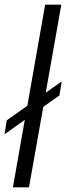

<svg xmlns="http://www.w3.org/2000/svg" viewBox="-26 -805 286 825"><path d="M-6.5 -228 3 -288 91.5 -350.5 168 -785H237.5L170.5 -406.5L239 -455L229.5 -395L160 -346L98.5 0H29.5L80.5 -290Z"/></svg>

Font: Anybody ExtraExpanded Light
Style: Italic
Weight: 300
Width: 8
Italic angle: -10°
Designer: Tyler Finck
Foundry: Etcetera Type Company
Version: Version 1.010; ttfautohint (v1.8.3) -l 8 -r 50 -G 200 -x 14 